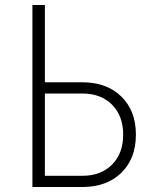

<svg xmlns="http://www.w3.org/2000/svg" viewBox="-20 -750 640 770"><path d="M110 0V-730H160V-420H310Q408 -420 466.5 -363Q525 -306 525 -210Q525 -114 466.5 -57Q408 0 310 0ZM160 -45H310Q385 -45 429.5 -90Q474 -135 474 -210Q474 -285 429.5 -330Q385 -375 310 -375H160Z"/></svg>

Font: JetBrains Mono NL Thin
Style: Regular
Weight: 100
Monospace: yes
Designer: Philipp Nurullin, Konstantin Bulenkov
Foundry: JetBrains
Version: Version 2.305; ttfautohint (v1.8.4.7-5d5b)